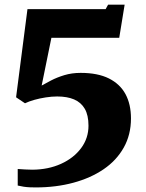

<svg xmlns="http://www.w3.org/2000/svg" viewBox="-20 -782 622 818"><path d="M55.5 -62Q70.5 -61 86.8 -60Q103 -59 118 -59Q186 -59.5 240 -84Q294 -108.5 325.5 -150.8Q357 -193 357 -246.5Q357 -291.5 341 -318.8Q325 -346 295.5 -358.5Q266 -371 223.5 -371Q200.5 -371 174.8 -367Q149 -363 126 -356.5Q103 -350 86.5 -342L48.5 -367.5L97 -743H430L440.5 -762H511L488 -621H199L157.5 -417.5Q172.5 -426 197.2 -439Q222 -452 254 -461.8Q286 -471.5 323.5 -471.5Q396.5 -471.5 444 -447.8Q491.5 -424 514.8 -380.8Q538 -337.5 538 -277.5Q538 -208 507.2 -153.2Q476.5 -98.5 421.5 -61Q366.5 -23.5 292.5 -3.5Q218.5 16.5 132.5 16.5Q120.5 16.5 107.5 16Q94.5 15.5 81 13.5Q67.5 11.5 55.5 8.5Z"/></svg>

Font: Merriweather 28pt Black
Style: Regular
Weight: 900
Version: Version 2.100